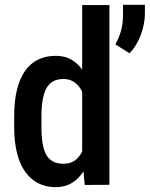

<svg xmlns="http://www.w3.org/2000/svg" viewBox="-20 -771 624 801"><path d="M322.8 -110.4V-750H436.5V0L333.5 0.5ZM39.1 -242.7V-284.2Q39.1 -349.1 50.8 -396.7Q62.5 -444.3 85.2 -476.1Q107.9 -507.8 140.1 -522.9Q172.4 -538.1 212.9 -538.1Q252.4 -538.1 281.2 -520.3Q310.1 -502.4 330.1 -469.7Q350.1 -437 362.1 -391.8Q374 -346.7 378.4 -291V-233.4Q373 -179.7 361.3 -135Q349.6 -90.3 329.6 -58.1Q309.6 -25.9 280.5 -8.1Q251.5 9.8 212.4 9.8Q171.9 9.8 139.9 -6.3Q107.9 -22.5 85.2 -54.2Q62.5 -85.9 50.8 -133.1Q39.1 -180.2 39.1 -242.7ZM152.8 -284.2V-242.7Q152.8 -202.1 157.7 -172.9Q162.6 -143.6 173.3 -124.8Q184.1 -106 201.7 -96.9Q219.2 -87.9 244.1 -87.9Q275.4 -87.9 295.2 -103.5Q314.9 -119.1 325.9 -145.8Q336.9 -172.4 341.3 -205.1V-318.8Q338.9 -344.7 331.5 -366.9Q324.2 -389.2 312.5 -405.8Q300.8 -422.4 283.9 -431.9Q267.1 -441.4 244.6 -441.4Q219.7 -441.4 202.1 -431.9Q184.6 -422.4 173.8 -403.1Q163.1 -383.8 158 -354.2Q152.8 -324.7 152.8 -284.2ZM584.5 -751V-714.4Q584.5 -671.9 567.4 -625.5Q550.3 -579.1 520 -548.8L461.4 -585.9Q476.6 -613.3 484.9 -642.6Q493.2 -671.9 493.2 -710V-751Z"/></svg>

Font: Roboto Condensed Medium
Style: Regular
Weight: 500
Designer: Christian Robertson
Foundry: Google
Version: Version 3.0